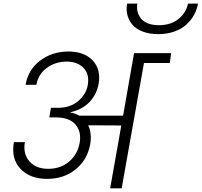

<svg xmlns="http://www.w3.org/2000/svg" viewBox="-20 -1031 1104 1051"><path d="M296.9 -440.9Q364.7 -440.9 407.7 -477.5Q450.7 -514.2 460 -563Q471.2 -623.5 437.7 -658.7Q404.3 -693.8 345.2 -693.8Q283.7 -693.8 236.3 -659.2Q189 -624.5 179.2 -566.9H120.1Q134.3 -649.9 200 -699.5Q265.6 -749 355 -749Q440.4 -749 486.8 -700.7Q533.2 -652.3 520 -573.2Q509.3 -513.7 469.7 -472.4Q430.2 -431.2 366.2 -417L365.2 -415Q390.1 -411.1 414.1 -397.9H653.8L713.9 -740.2H917L909.2 -686H768.1L646 0H583L644 -344.2L462.9 -345.2Q483.4 -301.8 474.1 -243.2Q459 -156.7 394.3 -104.2Q329.6 -51.8 238.8 -51.8Q143.1 -51.8 91.3 -107.7Q39.6 -163.6 56.2 -252.9H116.2Q105 -189 141.1 -147.9Q177.2 -106.9 244.1 -106.9Q311.5 -106.9 357.9 -146Q404.3 -185.1 416 -249Q426.3 -308.1 396 -345.2H395V-347.2Q360.8 -388.2 288.1 -388.2H250L258.8 -440.9ZM675.8 -1011.2H731.9Q728 -989.3 732.7 -969Q737.3 -948.7 750.2 -931.4Q763.2 -914.1 788.6 -903.6Q814 -893.1 849.1 -893.1Q917 -893.1 958.7 -928.5Q1000.5 -963.9 1008.8 -1011.2H1064Q1058.1 -978.5 1042.2 -949.5Q1026.4 -920.4 1000.2 -896.5Q974.1 -872.6 934.6 -858.4Q895 -844.2 846.2 -844.2Q797.4 -844.2 760.7 -858.4Q724.1 -872.6 704.3 -896.2Q684.6 -919.9 677.2 -949.5Q669.9 -979 675.8 -1011.2Z"/></svg>

Font: SVN-Poppins Light
Style: Italic
Weight: 300
Italic angle: -10°
Designer: Ninad Kale (Devanagari), Jonny Pinhorn (Latin)
Foundry: Indian Type Foundry
Version: Version 3.002 2017